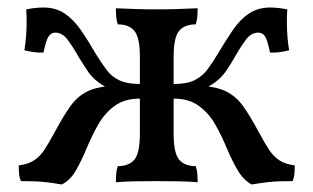

<svg xmlns="http://www.w3.org/2000/svg" viewBox="-20 -483 835 512"><path d="M651 9Q629 -3 613.5 -29.5Q598 -56 584.5 -88.5Q571 -121 554 -151Q537 -181 510.5 -200.5Q484 -220 443 -220V-259Q478 -259 498.5 -269Q519 -279 533 -297.5Q547 -316 561 -340Q582 -375 601 -403Q620 -431 644 -447Q668 -463 701 -463Q711 -463 724 -461.5Q737 -460 746 -458Q745 -442 745 -423.5Q745 -405 746.5 -386Q748 -367 751 -349Q741 -346 725.5 -344Q710 -342 700 -343Q693 -377 686.5 -386.5Q680 -396 669 -396Q650 -396 636 -377.5Q622 -359 605 -329Q593 -308 582 -292.5Q571 -277 555.5 -265Q540 -253 513 -241L504 -255Q555 -253 582.5 -239.5Q610 -226 629 -199Q648 -172 671 -129Q685 -103 697 -84.5Q709 -66 725 -55.5Q741 -45 766 -42Q766 -29 765 -18.5Q764 -8 760 0Q741 0 725 0.5Q709 1 692 3Q675 5 651 9ZM145 9Q122 5 104.5 3Q87 1 71 0.5Q55 0 36 0Q32 -8 31 -18.5Q30 -29 30 -42Q55 -45 71 -55.5Q87 -66 99 -84.5Q111 -103 125 -129Q148 -172 167 -199Q186 -226 213.5 -239.5Q241 -253 292 -255L283 -241Q256 -253 240.5 -265Q225 -277 214.5 -292.5Q204 -308 191 -329Q174 -359 160 -377.5Q146 -396 127 -396Q117 -396 110 -386.5Q103 -377 96 -343Q86 -342 70.5 -344Q55 -346 45 -349Q48 -367 49.5 -386Q51 -405 51 -423.5Q51 -442 50 -458Q59 -460 72 -461.5Q85 -463 95 -463Q129 -463 152.5 -447Q176 -431 195.5 -403Q215 -375 235 -340Q250 -316 263.5 -297.5Q277 -279 298 -269Q319 -259 353 -259V-220Q312 -220 285.5 -200.5Q259 -181 242 -151Q225 -121 211.5 -88.5Q198 -56 183 -29.5Q168 -3 145 9ZM289 3Q289 -11 290 -21Q291 -31 294 -40Q324 -40 338.5 -57.5Q353 -75 353 -127V-331Q353 -383 338.5 -400.5Q324 -418 294 -418Q291 -427 290 -437.5Q289 -448 289 -461Q311 -460 339 -459Q367 -458 398 -458Q429 -458 457 -459Q485 -460 507 -461Q507 -448 506 -437.5Q505 -427 502 -418Q472 -418 457.5 -400.5Q443 -383 443 -331V-127Q443 -75 457.5 -57.5Q472 -40 502 -40Q505 -31 506 -21Q507 -11 507 3Q485 1 457 0.5Q429 0 398 0Q367 0 339 0.5Q311 1 289 3Z"/></svg>

Font: Vollkorn
Style: Regular
Weight: 400
Designer: Friedrich Althausen
Foundry: Friedrich Althausen
Version: Version 5.001